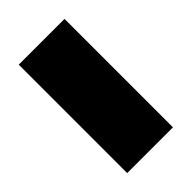

<svg xmlns="http://www.w3.org/2000/svg" viewBox="-160 -563 626 626"><g transform="rotate(-45 152.5 -250.0)"><path d="M258 0H47V-500H258Z"/></g></svg>

Font: Exo 2.0 Black
Style: Regular
Weight: 900
Designer: Natanael Gama
Version: Version 1.001;PS 001.001;hotconv 1.0.70;makeotf.lib2.5.58329